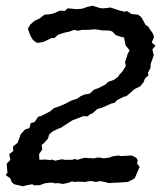

<svg xmlns="http://www.w3.org/2000/svg" viewBox="-49 -634 584 668"><path d="M30 14 0 7 -8 0 -13 -13 -29 -25 -23 -34 -26 -64 -13 -78 -17 -98 -3 -108 -4 -124 12 -137 20 -158 23 -167 39 -184 53 -188 58 -206 71 -209 84 -228 93 -230 115 -241 126 -247 139 -258 160 -265 178 -273 199 -284 220 -291 231 -299 244 -305 263 -308 278 -322 295 -328 302 -332 318 -340 327 -349 347 -356 362 -367 366 -374 376 -384 389 -405 386 -417 395 -446 402 -459 388 -476 385 -491 383 -503 368 -507 354 -512 341 -525 328 -528H307L297 -530L280 -532L256 -530H236L223 -527L209 -530L192 -524L174 -520L153 -513L141 -502L129 -501L104 -489L86 -485L77 -486L65 -496L57 -509L48 -534L56 -548L70 -561L89 -570L106 -583L121 -584L136 -587L160 -597L177 -596L186 -605L199 -604L218 -602L238 -604L255 -610L273 -614L299 -606L307 -605L322 -606L335 -608L353 -602L368 -597L385 -593L392 -596L409 -585L431 -583L442 -575L448 -565L457 -548L466 -542L474 -530L482 -519L487 -506L479 -486L492 -475L481 -462L486 -442L475 -411V-399L466 -381L467 -371L456 -362L450 -347L438 -333L419 -324L401 -308L390 -299L383 -298L359 -286L349 -276L339 -274L321 -266L308 -260L290 -255L272 -239L265 -237L256 -229L241 -230L202 -215L176 -198L162 -189L153 -186L133 -176L122 -166L118 -152L104 -136L96 -130L98 -114L87 -98L88 -78L107 -79L127 -77L131 -79L143 -75L167 -80L176 -78H202L211 -81L220 -78L245 -85L260 -84L278 -83L290 -86L304 -85L311 -83L333 -86L342 -90L363 -93L372 -91L410 -93L425 -85L430 -77L428 -64L437 -54L422 -19L419 -13L396 -1L368 1L343 2L328 3L320 0L299 -4L285 -1L269 -4L256 -3L248 -1L223 -2L210 -1L202 -3L189 2L170 6L152 3L144 4L129 1L106 4L90 10L70 11L63 7L47 10Z"/></svg>

Font: Winky Rough
Style: Italic
Weight: 400
Italic angle: -8.97852°
Designer: Simon Atzbach
Foundry: typofactur
Version: Version 1.206